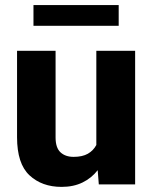

<svg xmlns="http://www.w3.org/2000/svg" viewBox="-20 -729 602 759"><path d="M370.6 0 366.2 -56.2Q341.8 -24.9 306.2 -7.6Q270.5 9.8 223.6 9.8Q145.5 9.8 96.4 -36.1Q47.4 -82 47.4 -186.5V-528.3H199.7V-185.5Q199.7 -145 219 -127Q238.3 -108.9 271 -108.9Q305.7 -108.9 327.4 -121.3Q349.1 -133.8 360.8 -155.8V-528.3H514.2V0ZM449.2 -709V-627H112.3V-709Z"/></svg>

Font: Vazirmatn RD ExtraBold
Style: Regular
Weight: 800
Designer: Saber Rastikerdar
Foundry: Saber Rastikerdar
Version: Version 32.102